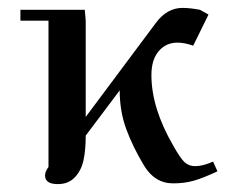

<svg xmlns="http://www.w3.org/2000/svg" viewBox="-20 -464 595 491"><path d="M32.2 -411.1V-439H196.8L199.2 -411.1V-165L378.9 -405.8Q407.2 -443.8 446.8 -443.8Q465.8 -443.8 491.2 -439L513.2 -426.8L474.1 -347.2Q451.7 -355 434.1 -355Q404.3 -355 385.7 -333Q367.2 -311 367.2 -272Q367.2 -188 422.9 -91.8Q440.9 -59.6 451.9 -49.3Q462.9 -39.1 479 -39.1Q499 -39.1 524.9 -50.8L536.1 -25.9Q498.5 -8.3 474.9 -1.7Q451.2 4.9 422.9 4.9Q375.5 4.9 348.1 -41Q319.3 -88.9 302.7 -134.3Q286.1 -179.7 286.1 -232.9L199.2 -117.2Q199.2 -79.6 193.4 -53.5Q187.5 -27.3 171.1 -10.3Q154.8 6.8 127.9 6.8Q95.2 6.8 95.2 -15.1Q95.2 -24.9 104 -37.1V-411.1Z"/></svg>

Font: Dehuti Alt
Style: Bold
Weight: 700
Version: Version 1.2